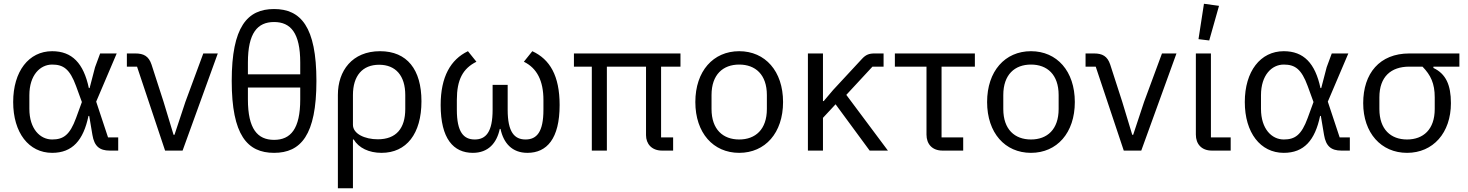

<svg xmlns="http://www.w3.org/2000/svg" viewBox="-20 -800 7798 1020"><path d="M608 0V-70H554L491 -260L600 -516H512L485 -443L456 -332H452C424 -464 363 -528 257 -528C133 -528 50 -421 50 -258C50 -95 133 12 257 12C365 12 423 -55 450 -184H454L471 -83C481 -23 509 0 563 0ZM257 -59C194 -59 136 -114 136 -222V-294C136 -402 194 -457 257 -457C317 -457 351 -433 384 -343L415 -258L384 -173C351 -83 317 -59 257 -59Z M857 0H950L1137 -516H1060L965 -259L907 -84H902L849 -259L785 -457C770 -502 743 -516 699 -516H654V-446H708Z M1436 -752C1294 -752 1211 -658 1211 -370C1211 -82 1294 12 1436 12C1578 12 1661 -82 1661 -370C1661 -658 1578 -752 1436 -752ZM1297 -405V-468C1297 -625 1348 -683 1436 -683C1524 -683 1575 -625 1575 -468V-405ZM1436 -57C1348 -57 1297 -115 1297 -272V-335H1575V-272C1575 -115 1524 -57 1436 -57Z M1775 -296V200H1855V-59H1859C1886 -14 1940 12 2007 12C2139 12 2219 -89 2219 -262C2219 -430 2143 -528 1999 -528C1851 -528 1775 -424 1775 -296ZM1987 -60C1918 -60 1855 -89 1855 -137V-295C1855 -398 1906 -456 1994 -456C2082 -456 2133 -398 2133 -295V-221C2133 -118 2085 -60 1987 -60Z M2677 -217V-349H2597V-217C2597 -98 2561 -59 2502 -59C2443 -59 2407 -98 2407 -217V-269C2407 -377 2439 -436 2511 -472L2466 -528C2374 -484 2321 -392 2321 -242C2321 -63 2389 12 2492 12C2574 12 2619 -40 2635 -115H2639C2655 -40 2700 12 2782 12C2885 12 2953 -63 2953 -242C2953 -398 2901 -485 2808 -528L2763 -472C2833 -438 2867 -370 2867 -269V-217C2867 -98 2831 -59 2772 -59C2713 -59 2677 -98 2677 -217Z M3492 -70V-446H3595V-516H3029V-446H3124V0H3204V-446H3412V-82C3412 -36 3442 0 3497 0H3556V-70Z M3907 12C4045 12 4140 -94 4140 -258C4140 -422 4045 -528 3907 -528C3769 -528 3674 -422 3674 -258C3674 -94 3769 12 3907 12ZM3907 -59C3821 -59 3760 -112 3760 -221V-295C3760 -404 3821 -457 3907 -457C3993 -457 4054 -404 4054 -295V-221C4054 -112 3993 -59 3907 -59Z M4419 -246 4600 0H4697L4476 -296L4615 -446H4674V-516H4625C4597 -516 4579 -509 4559 -487L4406 -322L4356 -263H4352V-516H4272V0H4352V-174Z M4987 0H5097V-70H4982V-446H5159V-516H4734V-446H4902V-85C4902 -35 4932 0 4987 0Z M5457 12C5595 12 5690 -94 5690 -258C5690 -422 5595 -528 5457 -528C5319 -528 5224 -422 5224 -258C5224 -94 5319 12 5457 12ZM5457 -59C5371 -59 5310 -112 5310 -221V-295C5310 -404 5371 -457 5457 -457C5543 -457 5604 -404 5604 -295V-221C5604 -112 5543 -59 5457 -59Z M5950 0H6043L6230 -516H6153L6058 -259L6000 -84H5995L5942 -259L5878 -457C5863 -502 5836 -516 5792 -516H5747V-446H5801Z M6404 -585 6456 -769 6376 -780 6347 -592ZM6518 0V-70H6413V-516H6333V-85C6333 -35 6363 0 6418 0Z M7151 0V-70H7097L7034 -260L7143 -516H7055L7028 -443L6999 -332H6995C6967 -464 6906 -528 6800 -528C6676 -528 6593 -421 6593 -258C6593 -95 6676 12 6800 12C6908 12 6966 -55 6993 -184H6997L7014 -83C7024 -23 7052 0 7106 0ZM6800 -59C6737 -59 6679 -114 6679 -222V-294C6679 -402 6737 -457 6800 -457C6860 -457 6894 -433 6927 -343L6958 -258L6927 -173C6894 -83 6860 -59 6800 -59Z M7595 -446H7733V-516H7467C7309 -516 7222 -410 7222 -252C7222 -94 7317 12 7455 12C7593 12 7688 -94 7688 -252C7688 -349 7661 -408 7595 -439ZM7467 -446H7537C7581 -401 7602 -356 7602 -283V-221C7602 -112 7541 -59 7455 -59C7369 -59 7308 -112 7308 -221V-283C7308 -392 7369 -446 7467 -446Z"/></svg>

Font: Braiins Sans
Style: Regular
Weight: 400
Designer: Mike Abbink, Paul van der Laan, Pieter van Rosmalen, Jiri Chlebus, Lubos Buracinsky
Foundry: Bold Monday, Sudetype
Version: Version 1.000;hotconv 1.0.109;makeotfexe 2.5.65596